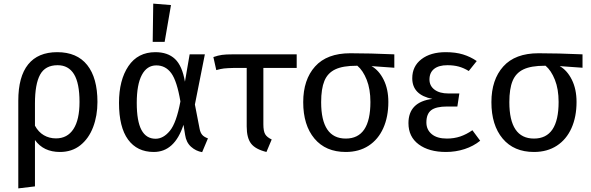

<svg xmlns="http://www.w3.org/2000/svg" viewBox="-20 -827 3263 1060"><path d="M518 -264Q518 -188 494 -125Q470 -62 423.5 -25Q377 12 311 12Q220 12 173 -54V202L81 213V-271Q81 -404 135.5 -471.5Q190 -539 296 -539Q405 -539 461.5 -468Q518 -397 518 -264ZM419 -264Q419 -368 388.5 -417.5Q358 -467 298 -467Q230 -467 201.5 -415Q173 -363 173 -256V-133Q192 -98 222 -80.5Q252 -63 289 -63Q352 -63 385.5 -114.5Q419 -166 419 -264Z M1001 -376 1027 -527H1111L1056 -250L1082 -116Q1086 -95 1096 -83Q1106 -71 1128 -63L1096 13Q1061 7 1034.5 -17Q1008 -41 1002 -82L993 -138Q944 12 829 12Q737 12 687 -56.5Q637 -125 637 -259Q637 -385 689 -462Q741 -539 838 -539Q906 -539 946 -501.5Q986 -464 1001 -376ZM735 -259Q735 -158 761 -109.5Q787 -61 839 -61Q882 -61 918 -105Q954 -149 976 -267Q957 -380 925.5 -423Q894 -466 843 -466Q791 -466 763 -413Q735 -360 735 -259ZM924 -799 889 -596H823L826 -807Z M1434 -452V-141Q1434 -103 1444 -86Q1454 -69 1480 -57L1451 12Q1390 -3 1366 -34.5Q1342 -66 1342 -129V-452H1273Q1234 -451 1216.5 -449Q1199 -447 1174 -440L1158 -512Q1184 -521 1205.5 -524Q1227 -527 1265 -527H1618V-452Z M2157 -453 2031 -462Q2072 -439 2098 -387Q2124 -335 2124 -264Q2124 -182 2096 -119.5Q2068 -57 2015 -22.5Q1962 12 1889 12Q1778 12 1716 -62Q1654 -136 1654 -263Q1654 -387 1719.5 -460Q1785 -533 1914 -533Q2021 -533 2157 -527ZM2025 -264Q2025 -335 2004.5 -386.5Q1984 -438 1953 -464H1948Q1873 -464 1831 -444Q1789 -424 1771 -380.5Q1753 -337 1753 -263Q1753 -62 1889 -62Q2025 -62 2025 -264Z M2612 -490 2568 -435Q2540 -452 2512.5 -459.5Q2485 -467 2450 -467Q2402 -467 2376.5 -446.5Q2351 -426 2351 -388Q2351 -353 2379 -332Q2407 -311 2455 -311H2516L2505 -239H2449Q2387 -239 2360.5 -218.5Q2334 -198 2334 -151Q2334 -111 2363.5 -86.5Q2393 -62 2447 -62Q2487 -62 2521 -73.5Q2555 -85 2588 -108L2631 -50Q2594 -20 2545 -4Q2496 12 2442 12Q2348 12 2291.5 -30Q2235 -72 2235 -147Q2235 -264 2367 -281Q2256 -303 2256 -395Q2256 -461 2306.5 -500Q2357 -539 2441 -539Q2495 -539 2536 -526.5Q2577 -514 2612 -490Z M3196 -453 3070 -462Q3111 -439 3137 -387Q3163 -335 3163 -264Q3163 -182 3135 -119.5Q3107 -57 3054 -22.5Q3001 12 2928 12Q2817 12 2755 -62Q2693 -136 2693 -263Q2693 -387 2758.5 -460Q2824 -533 2953 -533Q3060 -533 3196 -527ZM3064 -264Q3064 -335 3043.5 -386.5Q3023 -438 2992 -464H2987Q2912 -464 2870 -444Q2828 -424 2810 -380.5Q2792 -337 2792 -263Q2792 -62 2928 -62Q3064 -62 3064 -264Z"/></svg>

Font: FiraGO
Style: Regular
Weight: 400
Designer: bBox Type
Foundry: bBox Type GmbH
Version: Version 1.001;April 20, 2020;FontCreator 12.0.0.2555 64-bit